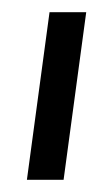

<svg xmlns="http://www.w3.org/2000/svg" viewBox="-20 -294 161 314"><path d="M121 -274H61L24 0H84Z"/></svg>

Font: Hussar Tani
Style: DwaKurs
Weight: 700
Foundry: Cannot Into Space Fonts
Version: Version 0.92